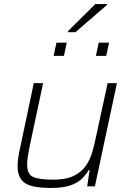

<svg xmlns="http://www.w3.org/2000/svg" viewBox="-20 -921 643 949"><path d="M232 8Q137 8 102 -17Q67 -42 67 -99Q67 -137 80 -193L147 -510H193L127 -200Q121 -171 117.5 -148Q114 -125 114 -108Q114 -60 143.5 -46.5Q173 -33 243 -33Q306 -33 344 -51.5Q382 -70 403.5 -100.5Q425 -131 436 -169Q447 -207 455 -247L512 -510H558L449 0H411L423 -81H419Q405 -57 383.5 -36.5Q362 -16 326 -4Q290 8 232 8ZM454 -645 468 -710H519L505 -645ZM245 -645 259 -710H310L296 -645ZM315 -762 316 -767 451 -901H509L508 -896L353 -762Z"/></svg>

Font: Saira ExtraLight
Style: Italic
Weight: 200
Italic angle: -12°
Designer: Hector Gatti with collaboration of the Omnibus-Type team
Foundry: Omnibus-Type
Version: Version 1.100; ttfautohint (v1.8.3)